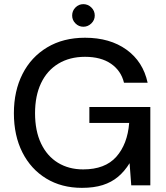

<svg xmlns="http://www.w3.org/2000/svg" viewBox="-20 -894 803 926"><path d="M375 12Q277 12 203 -33Q129 -78 88 -159Q47 -240 47 -348Q47 -455 88.5 -537Q130 -619 207.5 -665.5Q285 -712 390 -712Q510 -712 590 -654.5Q670 -597 692 -495H578Q564 -553 515.5 -586.5Q467 -620 390 -620Q316 -620 261.5 -587Q207 -554 178 -493Q149 -432 149 -348Q149 -263 178 -202Q207 -141 259.5 -109Q312 -77 381 -77Q487 -77 541 -138Q595 -199 603 -301H411V-378H705V0H613L605 -107Q581 -68 549.5 -41.5Q518 -15 475.5 -1.5Q433 12 375 12ZM382 -765Q360 -765 344 -781Q328 -797 328 -819Q328 -842 344 -858Q360 -874 382 -874Q404 -874 420.5 -858Q437 -842 437 -819Q437 -797 420.5 -781Q404 -765 382 -765Z"/></svg>

Font: DM Sans 20pt Medium
Style: Regular
Weight: 500
Version: Version 4.004;gftools[0.9.30]